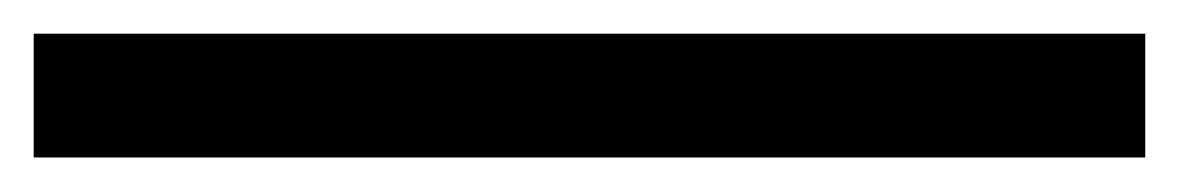

<svg xmlns="http://www.w3.org/2000/svg" viewBox="-20 18 700 114"><path d="M660 111.5V38H0V111.5Z"/></svg>

Font: Hauora Medium
Style: Regular
Weight: 500
Designer: Wayne Shih
Foundry: WCYS
Version: Version 1.001;hotconv 1.0.109;makeotfexe 2.5.65596